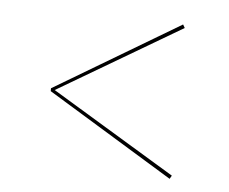

<svg xmlns="http://www.w3.org/2000/svg" viewBox="-35 -531 476 399"><g transform="rotate(5 203.0 -331.0)"><path d="M336 -485 78 -333 336 -177 332 -170 70 -330V-336L332 -492Z"/></g></svg>

Font: Fira Sans Compressed Eight
Style: Regular
Weight: 100
Width: 1
Designer: bBox Type GmbH & Carrois Corporate GbR & Edenspiekermann AG
Foundry: bBox Type GmbH & Carrois Corporate GbR & Edenspiekermann AG
Version: Version 4.301